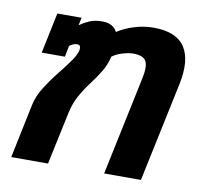

<svg xmlns="http://www.w3.org/2000/svg" viewBox="-66 -622 746 694"><g transform="rotate(10 306.5 -275.0)"><path d="M18 0 59 -197Q66 -231 86 -263Q106 -295 129.5 -324.5Q153 -354 171.5 -379.5Q190 -405 194 -424Q197 -443 182 -443Q175 -443 168 -440Q161 -437 154 -432L146 -391H61L92 -540H181L175 -512Q193 -524 211.5 -532Q230 -540 258 -540Q297 -540 312 -511Q338 -528 373 -539Q408 -550 444 -550Q528 -550 559 -502.5Q590 -455 571 -365L494 0H359L435 -361Q445 -407 435 -426Q425 -445 387 -445Q371 -445 348 -438Q325 -431 311 -420Q304 -389 288 -363Q272 -337 253 -312Q234 -287 218 -258.5Q202 -230 194 -193L153 0Z"/></g></svg>

Font: Kanit Medium
Style: Italic
Weight: 500
Italic angle: -12°
Designer: Katatrad Team
Foundry: CadsonDemak
Version: Version 2.000; ttfautohint (v1.8.3)